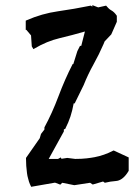

<svg xmlns="http://www.w3.org/2000/svg" viewBox="-20 -720 540 743"><path d="M80.6 -107.4V-108.9L133.8 -185.1L138.7 -201.7L151.9 -218.8V-227.1Q181.6 -281.7 206.1 -346.9Q230.5 -412.1 261.2 -472.2H263.7L279.3 -522L289.6 -542.5H294.4L308.6 -598.1Q260.3 -584 210.7 -572.3Q161.1 -560.5 114.3 -532.7L109.4 -529.8L103 -540.5L100.1 -583L82 -604.5H79.6V-640.1L83 -641.6Q142.1 -667.5 204.3 -676.3Q266.6 -685.1 331.1 -698.2L337.4 -694.3V-700.2L359.9 -691.4L390.6 -698.2Q396 -691.9 398.9 -689Q405.3 -682.6 411.1 -679.7Q421.9 -673.8 431.2 -660.2L432.1 -658.7V-636.7V-635.7L410.6 -586.9L384.8 -559.6L380.9 -549.8Q363.3 -509.3 341.8 -470.7Q320.3 -432.1 303.7 -390.6Q303.7 -390.1 269 -319.8H265.1Q260.3 -293 252.7 -269.5Q245.1 -246.1 232.4 -221.2L227.1 -219.2V-212.9V-211.4L168.5 -105H204.6L215.3 -110.8L217.8 -105.5L240.2 -108.9L271 -105Q296.4 -105 315.2 -107.2Q334 -109.4 346.2 -111.8Q382.8 -118.7 417.5 -136.7L419.9 -137.7L478 -110.8V-59.1L472.2 -49.8Q452.1 -21 428.2 -19.5Q407.2 -18.1 385.7 -12.7L378.9 -17.6L338.9 -5.9L328.6 -12.7L267.6 -3.4L220.7 -12.7L213.4 -5.4L192.9 -13.2L100.6 2.9Q94.7 -9.3 92.3 -16.4Q89.8 -23.4 88.9 -28.8Q85.9 -38.6 84.5 -49.8Q80.6 -77.6 80.6 -107.4Z"/></svg>

Font: Bakudai
Style: Medium
Weight: 500
Version: Version 1.48